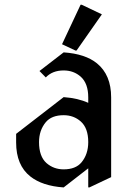

<svg xmlns="http://www.w3.org/2000/svg" viewBox="-20 -780 567 819"><path d="M251.5 -57.6Q302.7 -57.6 327.6 -87.4Q356.4 -122.1 356.4 -173.8Q356.4 -233.4 324.7 -261.7Q294.4 -288.6 251.5 -288.6Q200.2 -288.6 175.3 -258.8Q146.5 -224.1 146.5 -173.8Q146.5 -112.8 178.2 -84.5Q209 -57.6 251.5 -57.6ZM251.5 19.5Q160.6 13.2 109.4 -27.3Q48.8 -75.2 48.8 -172.4V-209L251.5 -365.7Q313 -361.3 356.4 -341.3V-364.7Q356.4 -423.8 324.7 -452.6Q294.4 -479.5 251.5 -479.5Q203.6 -479.5 175.3 -449.7L148.4 -477.1L251.5 -556.6Q343.8 -550.3 393.6 -509.8Q454.1 -460.4 454.1 -364.7V-24.4L361.3 19.5H356.4V-62ZM323.7 -759.8H328.6L414.6 -718.8L306.6 -564.5H301.8L244.6 -591.3Z"/></svg>

Font: Nova Cut
Style: Book
Weight: 400
Version: Version 2.000